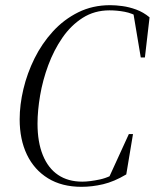

<svg xmlns="http://www.w3.org/2000/svg" viewBox="-20 -706 598 742"><path d="M295 16Q219 16 165.5 -17Q112 -50 84 -108.5Q56 -167 56 -245Q56 -301 70.5 -362Q85 -423 113.5 -480.5Q142 -538 184.5 -584.5Q227 -631 282.5 -658.5Q338 -686 406 -686Q427 -686 453 -682.5Q479 -679 506.5 -669Q534 -659 558 -639L540 -484H524L495 -657L519 -638Q491 -655 461.5 -660.5Q432 -666 403 -666Q345 -666 299.5 -637Q254 -608 221 -560Q188 -512 166.5 -454Q145 -396 135 -337Q125 -278 125 -228Q125 -157 145.5 -106.5Q166 -56 204.5 -30Q243 -4 298 -4Q326 -4 366 -12.5Q406 -21 452 -52L397 -11L478 -188H494L468 -32Q421 -4 378.5 6Q336 16 295 16Z"/></svg>

Font: Source Serif 4 60pt
Style: Italic
Weight: 400
Italic angle: -12°
Version: Version 4.004;hotconv 1.0.116;makeotfexe 2.5.65601